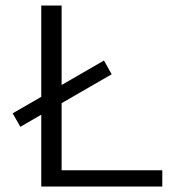

<svg xmlns="http://www.w3.org/2000/svg" viewBox="-20 -678 628 698"><path d="M204 -59H570V0H130V-261L54 -217L26 -266L130 -326V-658H204V-369L358 -458L386 -408L204 -303Z"/></svg>

Font: EauTestInfant
Style: Regular
Weight: 400
Designer: Christian Thalmann (Catharsis Fonts)
Version: Version 0.001;PS 000.001;hotconv 1.0.88;makeotf.lib2.5.64775